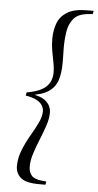

<svg xmlns="http://www.w3.org/2000/svg" viewBox="-59 -752 483 946"><g transform="rotate(5 182.5 -279.0)"><path d="M68 -271 71 -287Q118 -295 145 -310Q172 -325 183.5 -347.5Q195 -370 195 -397Q195 -420 189.5 -446.5Q184 -473 179 -502Q174 -531 174 -561Q174 -603 187 -638Q200 -673 234.5 -694.5Q269 -716 333 -716H365L362 -700L340 -698Q291 -694 268.5 -667.5Q246 -641 240 -602Q234 -563 234 -522Q234 -509 234.5 -496Q235 -483 235 -469.5Q235 -456 235 -444Q235 -397 223.5 -361.5Q212 -326 179.5 -304Q147 -282 84 -275L86 -283Q143 -276 168.5 -253.5Q194 -231 194 -196Q194 -168 182.5 -133.5Q171 -99 156 -62.5Q141 -26 129.5 9.5Q118 45 118 75Q118 102 132 119Q146 136 185 140L206 142L203 158H171Q105 158 80 135.5Q55 113 55 79Q55 39 70.5 0Q86 -39 107 -75Q128 -111 143.5 -143Q159 -175 159 -200Q159 -217 150 -231Q141 -245 121 -255.5Q101 -266 68 -271Z"/></g></svg>

Font: Source Serif 4 60pt
Style: Italic
Weight: 400
Italic angle: -12°
Version: Version 4.004;hotconv 1.0.116;makeotfexe 2.5.65601